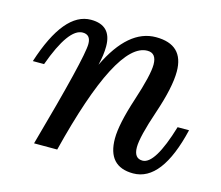

<svg xmlns="http://www.w3.org/2000/svg" viewBox="-79 -598 818 711"><g transform="rotate(15 330.0 -242.5)"><path d="M484.9 12.7Q386.7 12.7 386.7 -95.2Q386.7 -150.4 420.4 -253.2Q454.1 -356 454.1 -396Q454.1 -439.9 419.4 -439.9Q301.3 -439.9 190.9 0H102.1Q201.2 -354 201.2 -407.2Q201.2 -442.9 170.4 -442.9Q116.2 -442.9 62 -293H19Q84.5 -496.6 188 -496.6Q267.1 -496.6 267.1 -415.5Q267.1 -382.8 257.3 -342.8Q331.5 -496.6 437 -496.6Q543.9 -496.6 543.9 -393.1Q543.9 -332.5 508.8 -228.8Q473.6 -125 473.6 -85Q473.6 -42 506.3 -42Q554.2 -42 600.1 -195.3H644Q594.7 12.7 484.9 12.7Z"/></g></svg>

Font: Munson
Style: Italic
Weight: 400
Italic angle: -12°
Designer: Paul James MIller
Foundry: High-Logic / Made with FontCreator
Version: Version 2.10;May 5, 2019;FontCreator 11.5.0.2430 64-bit